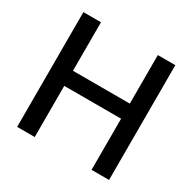

<svg xmlns="http://www.w3.org/2000/svg" viewBox="-160 -891 1057 1054"><g transform="rotate(30 368.5 -364.0)"><path d="M77.1 0V-727.5H188.5V-419.9H548.8V-727.5H659.7V0H548.8V-324.2H188.5V0Z"/></g></svg>

Font: Inter 18pt Medium
Style: Regular
Weight: 500
Designer: Rasmus Andersson
Foundry: rsms
Version: Version 4.001;git-66647c0bb